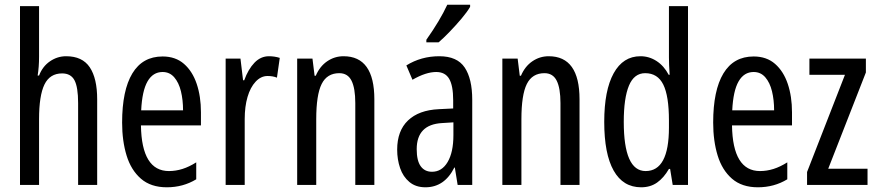

<svg xmlns="http://www.w3.org/2000/svg" viewBox="-20 -786 3728 816"><path d="M146 -545Q146 -501 140 -465H146Q161 -504 192.5 -525.5Q224 -547 261 -547Q330 -547 361.5 -500Q393 -453 393 -364V0H312V-348Q312 -416 296.5 -445Q281 -474 244 -474Q192 -474 169 -427Q146 -380 146 -279V0H65V-760H146Z M671 -546Q726 -546 762 -514.5Q798 -483 816 -429.5Q834 -376 834 -309V-253H579Q582 -59 698 -59Q727 -59 755.5 -68Q784 -77 814 -96V-24Q758 10 689 10Q621 10 579 -26.5Q537 -63 518 -125Q499 -187 499 -265Q499 -402 542.5 -474Q586 -546 671 -546ZM671 -480Q630 -480 607 -440Q584 -400 580 -317H758Q758 -361 749 -398Q740 -435 720.5 -457.5Q701 -480 671 -480Z M1123 -547Q1147 -547 1169 -540L1157 -456Q1140 -463 1117 -463Q1089 -463 1066.5 -439Q1044 -415 1032 -374Q1020 -333 1020 -280V0H939V-537H1002L1013 -445H1018Q1035 -492 1061.5 -519.5Q1088 -547 1123 -547Z M1440 -547Q1571 -547 1571 -364V0H1490V-348Q1490 -411 1474 -443Q1458 -475 1422 -475Q1370 -475 1347 -429Q1324 -383 1324 -279V0H1243V-537H1308L1317 -464H1322Q1339 -504 1370.5 -525.5Q1402 -547 1440 -547Z M1847 -547Q1923 -547 1955 -499Q1987 -451 1987 -362V0H1925L1913 -74H1911Q1869 10 1788 10Q1747 10 1720 -12.5Q1693 -35 1680.5 -71.5Q1668 -108 1668 -150Q1668 -230 1714 -274Q1760 -318 1845 -322L1906 -325V-360Q1906 -422 1889 -451Q1872 -480 1834 -480Q1790 -480 1733 -447L1707 -508Q1770 -547 1847 -547ZM1859 -263Q1751 -257 1751 -152Q1751 -103 1768 -79.5Q1785 -56 1816 -56Q1858 -56 1882.5 -97.5Q1907 -139 1907 -212V-266ZM1978 -757Q1966 -736 1942 -707.5Q1918 -679 1891.5 -651.5Q1865 -624 1844 -606H1792V-617Q1850 -699 1881 -766H1978Z M2312 -547Q2443 -547 2443 -364V0H2362V-348Q2362 -411 2346 -443Q2330 -475 2294 -475Q2242 -475 2219 -429Q2196 -383 2196 -279V0H2115V-537H2180L2189 -464H2194Q2211 -504 2242.5 -525.5Q2274 -547 2312 -547Z M2705 10Q2628 10 2588 -61Q2548 -132 2548 -268Q2548 -402 2588 -474.5Q2628 -547 2702 -547Q2739 -547 2770.5 -526.5Q2802 -506 2822 -468H2826Q2823 -513 2823 -542V-760H2904V0H2839L2828 -68H2823Q2801 -30 2772.5 -10Q2744 10 2705 10ZM2724 -59Q2823 -59 2823 -244V-274Q2823 -378 2799 -426.5Q2775 -475 2722 -475Q2675 -475 2653 -422Q2631 -369 2631 -268Q2631 -59 2724 -59Z M3183 -546Q3238 -546 3274 -514.5Q3310 -483 3328 -429.5Q3346 -376 3346 -309V-253H3091Q3094 -59 3210 -59Q3239 -59 3267.5 -68Q3296 -77 3326 -96V-24Q3270 10 3201 10Q3133 10 3091 -26.5Q3049 -63 3030 -125Q3011 -187 3011 -265Q3011 -402 3054.5 -474Q3098 -546 3183 -546ZM3183 -480Q3142 -480 3119 -440Q3096 -400 3092 -317H3270Q3270 -361 3261 -398Q3252 -435 3232.5 -457.5Q3213 -480 3183 -480Z M3667 0H3410V-55L3571 -468H3420V-537H3660V-478L3500 -69H3667Z"/></svg>

Font: Noto Sans Khmer UI ExtraCondensed
Style: Regular
Weight: 400
Width: 2
Designer: Danh Hong and the Monotype Design Team
Foundry: Monotype Imaging Inc.
Version: Version 2.002; ttfautohint (v1.8.4.7-5d5b)